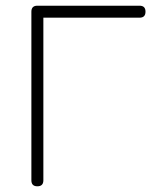

<svg xmlns="http://www.w3.org/2000/svg" viewBox="-20 -653 540 673"><path d="M111 0Q90 0 90 -21V-612Q90 -633 111 -633H469Q479.5 -633 484.8 -627.8Q490 -622.5 490 -612Q490 -591 469 -591H132V-21Q132 0 111 0Z"/></svg>

Font: Jura Light Light
Style: Regular
Weight: 300
Version: Version 5.106